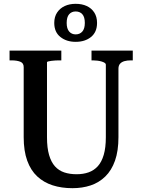

<svg xmlns="http://www.w3.org/2000/svg" viewBox="-20 -975 745 1005"><path d="M226 -256Q226 -201 237 -163.5Q248 -126 268 -104Q288 -82 316.5 -72.5Q345 -63 381 -63Q416 -63 444 -73Q472 -83 492 -105Q512 -127 523 -164.5Q534 -202 534 -257V-637Q534 -642 528 -646Q522 -650 512 -653Q502 -656 490 -657.5Q478 -659 467 -659H459V-710H675V-659H664Q646 -659 631.5 -655Q617 -651 608.5 -641.5Q600 -632 600 -615V-257Q600 -185 582 -134Q564 -83 531 -51Q498 -19 454.5 -4.5Q411 10 359 10Q302 10 255.5 -5Q209 -20 175 -51.5Q141 -83 122.5 -134Q104 -185 104 -257V-624Q104 -645 86 -652Q68 -659 40 -659H30V-710H301V-659H293Q282 -659 270.5 -658.5Q259 -658 249 -656.5Q239 -655 232.5 -653.5Q226 -652 226 -649ZM329 -855Q329 -825 342 -810Q355 -795 376 -795Q398 -795 411 -810Q424 -825 424 -855Q424 -886 411 -900.5Q398 -915 376 -915Q355 -915 342 -900.5Q329 -886 329 -855ZM488 -855Q488 -807 456.5 -781.5Q425 -756 376 -756Q328 -756 296 -781.5Q264 -807 264 -855Q264 -887 279 -909.5Q294 -932 319 -943.5Q344 -955 376 -955Q409 -955 434 -943.5Q459 -932 473.5 -909.5Q488 -887 488 -855Z"/></svg>

Font: Roboto Serif 28pt Condensed Medium
Style: Regular
Weight: 500
Width: 3
Designer: Greg Gazdowicz
Foundry: Commercial Type
Version: Version 1.008